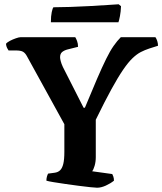

<svg xmlns="http://www.w3.org/2000/svg" viewBox="-20 -878 759 898"><path d="M434 0Q426 0 402.5 -2.5Q379 -5 348 -9Q317 -13 286 -17.5Q255 -22 230.5 -26Q206 -30 197 -33Q197 -43 199.5 -52Q202 -61 205 -66L235 -70Q251 -72 261 -81.5Q271 -91 276 -111.5Q281 -132 281 -168V-297L106 -615Q98 -630 87.5 -636Q77 -642 54 -642H20Q17 -646 13 -654Q9 -662 8 -673Q13 -680 26.5 -687Q40 -694 54.5 -699Q69 -704 76 -704H332Q336 -698 340.5 -686Q345 -674 345 -659L297 -647Q281 -643 271 -635Q261 -627 261 -610Q261 -604 264 -592Q267 -580 274 -565L371 -374H377Q410 -454 434 -509.5Q458 -565 476.5 -602.5Q495 -640 511.5 -663.5Q528 -687 545 -704H707Q712 -697 715.5 -686Q719 -675 719 -664L678 -651Q657 -644 638.5 -634.5Q620 -625 600 -606Q580 -587 556 -552Q532 -517 501 -460.5Q470 -404 428 -318V-143Q428 -121 422.5 -102.5Q417 -84 411 -77L505 -64Q507 -61 510 -52.5Q513 -44 513 -33Q497 -20 475 -10Q453 0 434 0ZM218 -774Q218 -803 222 -821.5Q226 -840 230 -844Q263 -844 307.5 -845.5Q352 -847 398 -849.5Q444 -852 481 -854.5Q518 -857 535 -858L546 -849Q545 -823 541 -802.5Q537 -782 534 -774Z"/></svg>

Font: Texturina Medium 12pt
Style: Bold
Weight: 700
Version: Version 1.002